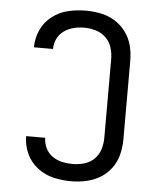

<svg xmlns="http://www.w3.org/2000/svg" viewBox="-53 -788 683 842"><g transform="rotate(5 288.0 -367.5)"><path d="M291 8Q324 8 357 1Q390 -6 419 -23.5Q448 -41 468 -68.5Q488 -96 496 -129Q504 -162 504 -195V-540Q504 -574 496 -606.5Q488 -639 468 -666.5Q448 -694 419 -712Q390 -730 357 -736.5Q324 -743 291 -743Q251 -743 213 -734Q175 -725 143 -700.5Q111 -676 94.5 -639.5Q78 -603 78 -564V-563H162V-564Q162 -587 172.5 -608.5Q183 -630 202.5 -643.5Q222 -657 244.5 -662.5Q267 -668 291 -668Q316 -668 341.5 -660.5Q367 -653 386 -634.5Q405 -616 412.5 -591Q420 -566 420 -540V-195Q420 -169 412.5 -144Q405 -119 386 -100.5Q367 -82 341.5 -75Q316 -68 291 -68Q267 -68 244.5 -73Q222 -78 202.5 -91.5Q183 -105 172.5 -126.5Q162 -148 162 -172H78V-171Q78 -132 94.5 -95.5Q111 -59 143 -34.5Q175 -10 213 -1Q251 8 291 8Z"/></g></svg>

Font: Iosevka SS01 Extended
Style: Regular
Weight: 400
Width: 7
Monospace: yes
Designer: Belleve Invis
Foundry: Belleve Invis
Version: Version 3.4.7; ttfautohint (v1.8.3)